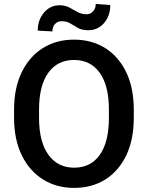

<svg xmlns="http://www.w3.org/2000/svg" viewBox="-20 -916 729 946"><path d="M639.2 -375V-335.9Q639.2 -228.5 602.3 -151.1Q565.4 -73.7 499.3 -32Q433.1 9.8 345.2 9.8Q258.3 9.8 191.7 -32Q125 -73.7 87.2 -151.1Q49.3 -228.5 49.3 -335.9V-375Q49.3 -482.4 86.9 -559.8Q124.5 -637.2 190.9 -679Q257.3 -720.7 344.2 -720.7Q432.1 -720.7 498.5 -679Q564.9 -637.2 602.1 -559.8Q639.2 -482.4 639.2 -375ZM516.6 -335.9V-376Q516.6 -494.6 471.2 -557.6Q425.8 -620.6 344.2 -620.6Q263.7 -620.6 218 -557.6Q172.4 -494.6 172.4 -376V-335.9Q172.4 -216.8 218.5 -153.3Q264.6 -89.8 345.2 -89.8Q427.2 -89.8 471.9 -153.3Q516.6 -216.8 516.6 -335.9ZM451.7 -896.5 523.4 -891.1Q523.4 -837.9 492.7 -802.5Q461.9 -767.1 415.5 -767.1Q383.3 -767.1 363.8 -778.3Q344.2 -789.6 326.7 -800.5Q309.1 -811.5 282.7 -811.5Q264.2 -811.5 251.2 -797.9Q238.3 -784.2 238.3 -761.2L166 -765.1Q166 -817.9 196.8 -854Q227.5 -890.1 273.9 -890.1Q300.8 -890.1 321.3 -879.2Q341.8 -868.2 361.8 -856.9Q381.8 -845.7 406.7 -845.7Q425.3 -845.7 438.5 -859.9Q451.7 -874 451.7 -896.5Z"/></svg>

Font: Vazirmatn RD FD Medium
Style: Regular
Weight: 500
Designer: Saber Rastikerdar
Foundry: Saber Rastikerdar
Version: Version 33.003